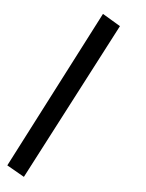

<svg xmlns="http://www.w3.org/2000/svg" viewBox="-110 -303 484 637"><g transform="rotate(5 131.5 16.0)"><path d="M-64.9 263.7 207.5 -264.6 267.1 -229 -6.8 296.9Z"/></g></svg>

Font: Pinar DS1 Medium
Style: Regular
Weight: 500
Designer: Amin Abedi
Version: Version 3.000